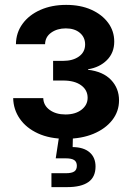

<svg xmlns="http://www.w3.org/2000/svg" viewBox="-20 -558 537 782"><path d="M247.6 7.3Q182.6 7.3 134.8 -14.6Q86.9 -36.6 60.8 -74.2Q34.7 -111.8 33.7 -158.2H156.2Q157.2 -128.4 182.6 -110.1Q208 -91.8 246.6 -91.8Q287.1 -91.8 312 -111.1Q336.9 -130.4 336.9 -159.7Q336.9 -191.4 310.3 -210.7Q283.7 -230 237.3 -230H196.3V-310.1H237.3Q276.9 -310.1 301.8 -328.1Q326.7 -346.2 326.7 -377Q326.7 -406.2 305.2 -424.3Q283.7 -442.4 248 -442.4Q212.9 -442.4 188.5 -425Q164.1 -407.7 163.6 -377.9H44.9Q45.4 -424.8 71.8 -460.9Q98.1 -497.1 144.3 -517.6Q190.4 -538.1 249.5 -538.1Q308.1 -538.1 352.1 -518.3Q396 -498.5 420.7 -464.8Q445.3 -431.2 445.3 -388.7Q445.3 -342.8 415.3 -313Q385.3 -283.2 338.4 -275.9V-273.9Q399.9 -266.6 432.4 -232.4Q464.8 -198.2 464.8 -149.4Q464.8 -104 437 -68.6Q409.2 -33.2 360.4 -12.9Q311.5 7.3 247.6 7.3ZM189.5 204.1V147.5H248Q272 147.5 282.5 140.4Q293 133.3 293 117.2Q293 101.6 282.5 94.2Q272 86.9 248 86.9H207L223.6 -22H276.9V0L275.9 41Q320.8 41.5 345 62.5Q369.1 83.5 369.1 120.1Q369.1 163.1 339.8 183.6Q310.5 204.1 253.9 204.1Z"/></svg>

Font: Inter 24pt SemiBold
Style: Regular
Weight: 600
Designer: Rasmus Andersson
Foundry: rsms
Version: Version 4.001;git-66647c0bb